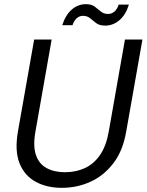

<svg xmlns="http://www.w3.org/2000/svg" viewBox="-20 -890 704 922"><path d="M277 12Q205 12 151.5 -17Q98 -46 74 -105.5Q50 -165 66 -258L144 -700H228L150 -257Q138 -189 152.5 -146Q167 -103 203.5 -83Q240 -63 292 -63Q345 -63 388 -83Q431 -103 460.5 -146Q490 -189 502 -257L580 -700H664L586 -258Q570 -165 524 -105.5Q478 -46 414 -17Q350 12 277 12ZM279 -769Q295 -819 325 -844.5Q355 -870 392 -870Q419 -870 434.5 -858.5Q450 -847 464 -835Q478 -823 499 -823Q516 -823 529.5 -834.5Q543 -846 550 -868H599Q584 -819 553.5 -793Q523 -767 485 -767Q458 -767 442 -779Q426 -791 412.5 -802.5Q399 -814 378 -814Q362 -814 349 -803Q336 -792 328 -769Z"/></svg>

Font: DM Sans 9pt
Style: Italic
Weight: 400
Italic angle: -10°
Designer: Colophon Foundry, Jonny Pinhorn
Foundry: Colophon Foundry
Version: Version 4.004